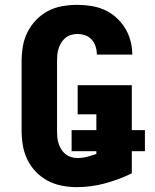

<svg xmlns="http://www.w3.org/2000/svg" viewBox="-20 -763 640 791"><path d="M296 8Q265 8 234.5 2Q204 -4 176.5 -18.5Q149 -33 127.5 -55.5Q106 -78 92.5 -106Q79 -134 74 -164.5Q69 -195 69 -226V-509Q69 -540 74 -571Q79 -602 93 -630Q107 -658 128.5 -680.5Q150 -703 177.5 -717.5Q205 -732 236 -737.5Q267 -743 298 -743Q327 -743 355.5 -738.5Q384 -734 410 -722.5Q436 -711 458 -691.5Q480 -672 495 -647.5Q510 -623 517.5 -595Q525 -567 525 -538H379Q379 -555 374 -571Q369 -587 358 -599.5Q347 -612 331 -617.5Q315 -623 298 -623Q285 -623 272 -619Q259 -615 249 -606.5Q239 -598 232 -586.5Q225 -575 221 -562Q217 -549 216 -536Q215 -523 215 -509V-226Q215 -212 216 -199Q217 -186 221 -173Q225 -160 232 -148.5Q239 -137 249.5 -128.5Q260 -120 273 -116Q286 -112 299 -112Q319 -112 338.5 -117Q358 -122 377 -129V-140H275V-227H377V-292H300V-412H523V-227H577V-140H523V-49Q470 -23 412.5 -7.5Q355 8 296 8Z"/></svg>

Font: Iosevka SS04 Heavy Extended
Style: Regular
Weight: 900
Width: 7
Monospace: yes
Designer: Belleve Invis
Foundry: Belleve Invis
Version: Version 19.0.0; ttfautohint (v1.8.4)